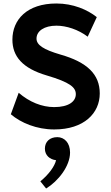

<svg xmlns="http://www.w3.org/2000/svg" viewBox="-20 -731 634 1099"><path d="M303 -584C360 -584 428 -562 482 -521L534 -633C480 -676 398 -711 303 -711C134 -711 51 -618 51 -504C51 -409 108 -340 248 -299C380 -260 414 -231 414 -192C414 -150 373 -118 290 -118C220 -118 148 -147 87 -200L42 -77C99 -28 190 10 290 10C462 10 551 -84 551 -196C551 -305 480 -375 325 -419C230 -447 189 -473 189 -510C189 -554 234 -584 303 -584ZM308 54C265 54 237 80 237 120C237 158 265 182 301 186C293 220 261 266 211 307L244 348C313 306 381 220 381 142C381 87 349 54 308 54Z"/></svg>

Font: Gully SemiBold
Style: Regular
Weight: 600
Designer: jaikishan Patel
Foundry: MagicType
Version: Version 1.000;Glyphs 3.2 (3242)